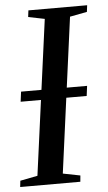

<svg xmlns="http://www.w3.org/2000/svg" viewBox="-61 -779 457 814"><g transform="rotate(-5 167.0 -371.5)"><path d="M-8.5 0 -5.5 -26.5 68.5 -41 157.5 -701 88 -715 91.5 -743H341.5L338 -715L265 -701L176.5 -41L250 -26.5L247.5 0ZM25 -360 30.5 -402.5H311.5L306 -360Z"/></g></svg>

Font: Merriweather 96pt
Style: Italic
Weight: 400
Italic angle: -7.8°
Version: Version 2.101